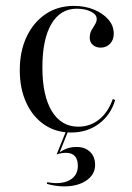

<svg xmlns="http://www.w3.org/2000/svg" viewBox="-20 -447 456 664"><path d="M225.8 11.3Q173.4 11.3 133.5 -15.7Q93.5 -42.7 71 -91.5Q48.4 -140.3 48.4 -204Q48.4 -270.2 72.2 -320.2Q96 -370.2 137.9 -398.4Q179.8 -426.6 235.5 -426.6Q274.2 -426.6 305.2 -413.7Q336.3 -400.8 354.8 -379.4Q373.4 -358.1 373.4 -330.6Q373.4 -308.9 360.5 -295.6Q347.6 -282.3 328.2 -282.3Q311.3 -282.3 300.8 -291.9Q290.3 -301.6 290.3 -316.1Q290.3 -331.5 296.4 -342.3Q302.4 -353.2 308.5 -362.5Q314.5 -371.8 314.5 -381.5Q314.5 -396.8 294.4 -406.9Q274.2 -416.9 245.2 -416.9Q188.7 -416.9 157.7 -364.1Q126.6 -311.3 126.6 -213.7Q126.6 -116.1 159.3 -62.5Q191.9 -8.9 250.8 -8.9Q291.9 -8.9 323 -33.9Q354 -58.9 370.2 -104.8L378.2 -100.8Q362.9 -49.2 322.2 -19Q281.5 11.3 225.8 11.3ZM201.6 197.6Q185.5 197.6 168.5 194.8Q151.6 191.9 141.9 188.7L143.5 183.1Q148.4 183.9 157.3 185.1Q166.1 186.3 174.2 186.3Q208.9 186.3 229 170.6Q249.2 154.8 249.2 126.6Q249.2 104 238.7 92.7Q228.2 81.5 208.1 81.5Q200 81.5 191.1 83.1Q182.3 84.7 175.8 87.1L208.1 7.3H215.3L186.3 79.8Q200 70.2 214.1 65.7Q228.2 61.3 246 61.3Q273.4 61.3 291.1 77.8Q308.9 94.4 308.9 123.4Q308.9 156.5 279 177Q249.2 197.6 201.6 197.6Z"/></svg>

Font: Playfair 144pt SemiCondensed Light
Style: Regular
Weight: 300
Width: 4
Designer: Claus Eggers Sørensen
Foundry: Claus Eggers Sørensen
Version: Version 2.203